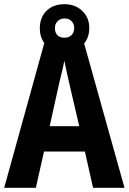

<svg xmlns="http://www.w3.org/2000/svg" viewBox="-20 -896 614 916"><path d="M424 0 385 -173H190L151 0H0L198 -715H374L574 0ZM314 -483Q306 -517 299.5 -547Q293 -577 287 -606Q284 -589 278.5 -566Q273 -543 267.5 -520.5Q262 -498 259 -484L217 -294H358ZM288 -647Q234 -647 202 -678.5Q170 -710 170 -761Q170 -813 202 -844.5Q234 -876 288 -876Q339 -876 372.5 -844Q406 -812 406 -762Q406 -712 373 -679.5Q340 -647 288 -647ZM288 -716Q308 -716 321 -728.5Q334 -741 334 -762Q334 -782 321.5 -795Q309 -808 288 -808Q268 -808 255 -795Q242 -782 242 -762Q242 -741 253.5 -728.5Q265 -716 288 -716Z"/></svg>

Font: Noto Sans Malayalam Condensed
Style: Bold
Weight: 700
Width: 3
Designer: Jelle Bosma - Monotype Design Team
Foundry: Monotype Imaging Inc.
Version: Version 2.104; ttfautohint (v1.8.4.7-5d5b)